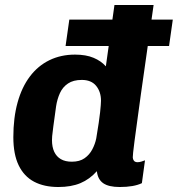

<svg xmlns="http://www.w3.org/2000/svg" viewBox="-20 -740 713 770"><path d="M214 10Q157 10 116.8 -11.2Q76.5 -32.5 55 -76.8Q33.5 -121 33.5 -190Q33.5 -267.5 50.5 -329Q67.5 -390.5 99.8 -433.2Q132 -476 178 -498.5Q224 -521 281 -521Q325 -521 355.2 -508.2Q385.5 -495.5 404.5 -474L439 -720H596Q580 -606 567.2 -517.8Q554.5 -429.5 545.2 -363.2Q536 -297 529.8 -250.5Q523.5 -204 519.5 -174.5Q515.5 -145 514 -129.2Q512.5 -113.5 512.5 -109Q512.5 -101.5 517 -95.5Q521.5 -89.5 532 -89.5Q539 -89.5 547 -92Q555 -94.5 561.5 -97L549 -5.5Q517 10 460 10Q416 10 394 -5.2Q372 -20.5 368.5 -53.5Q339.5 -21 302.5 -5.5Q265.5 10 214 10ZM268 -91.5Q299.5 -91.5 319.2 -105.5Q339 -119.5 350.2 -141Q361.5 -162.5 366 -185Q378 -256.5 381.5 -290Q385 -323.5 385 -336Q385 -372 365.5 -395.8Q346 -419.5 308 -419.5Q274 -419.5 252.8 -405.2Q231.5 -391 220.5 -367Q209.5 -343 205 -314Q197.5 -260 193.8 -232.5Q190 -205 189.2 -194Q188.5 -183 188.5 -178Q188.5 -150.5 197.5 -131.2Q206.5 -112 224 -101.8Q241.5 -91.5 268 -91.5ZM243 -555.5 258 -661.5H673L658 -555.5Z"/></svg>

Font: Chivo Mono Medium
Style: Italic
Weight: 500
Italic angle: -8.05°
Monospace: yes
Designer: Hector Gatti
Foundry: Omnibus-Type
Version: Version 1.008